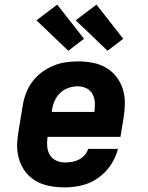

<svg xmlns="http://www.w3.org/2000/svg" viewBox="-20 -804 640 832"><path d="M261 8Q237 8 213 5Q189 2 167 -5.5Q145 -13 126.5 -25.5Q108 -38 93.5 -55.5Q79 -73 70 -94Q61 -115 57 -138.5Q53 -162 54.5 -186Q56 -210 60 -234L78 -344Q82 -371 92 -398Q102 -425 119 -448.5Q136 -472 160 -490Q184 -508 210.5 -519Q237 -530 264.5 -534Q292 -538 319 -538Q351 -538 382 -532Q413 -526 439 -511Q465 -496 483.5 -472.5Q502 -449 511.5 -420Q521 -391 521 -359.5Q521 -328 516 -296L502 -211H186Q183 -191 184.5 -170.5Q186 -150 195.5 -133.5Q205 -117 223 -108.5Q241 -100 261 -100Q276 -100 291.5 -102.5Q307 -105 321 -112Q335 -119 346.5 -131.5Q358 -144 362 -159H491Q482 -122 460 -89Q438 -56 405.5 -33Q373 -10 335.5 -1Q298 8 261 8ZM204 -319H389Q392 -339 391 -359Q390 -379 381 -396Q372 -413 354.5 -421.5Q337 -430 317 -430Q297 -430 276.5 -423Q256 -416 240.5 -401Q225 -386 216.5 -366.5Q208 -347 205 -326ZM446 -584 308 -716 398 -784 514 -636ZM276 -584 138 -716 228 -784 344 -636Z"/></svg>

Font: Iosevka Curly Slab XBdExObl
Style: Regular
Weight: 800
Width: 7
Italic angle: -9°
Monospace: yes
Designer: Belleve Invis
Foundry: Belleve Invis
Version: Version 11.1.0; ttfautohint (v1.8.3)